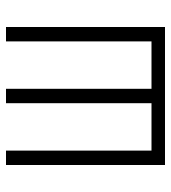

<svg xmlns="http://www.w3.org/2000/svg" viewBox="15 -585 570 640"><g transform="rotate(-90 300.0 -265.0)"><path d="M70 0V-530H118V-45H276V-530H324V-45H482V-530H530V0Z"/></g></svg>

Font: Geist Mono UltraLight
Style: Regular
Weight: 200
Monospace: yes
Designer: Basement.studio, Andrés Briganti, Mateo Zaragoza
Foundry: Basement.studio, Vercel, Andrés Briganti, Guido Ferreyra, Mateo Zaragoza
Version: Version 1.400; ttfautohint (v1.8.4.7-5d5b)